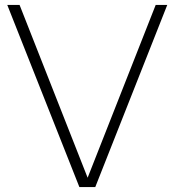

<svg xmlns="http://www.w3.org/2000/svg" viewBox="-20 -760 709 780"><path d="M302.5 0 9.5 -740H59.5L336 -38L612.5 -740H659.5L367 0Z"/></svg>

Font: Encode Sans SemiExpanded SemiExpanded ExtraLight
Style: Regular
Weight: 200
Width: 6
Designer: Multiple Designers
Foundry: Impallari Type
Version: Version 3.000; ttfautohint (v1.8.3) -l 8 -r 50 -G 200 -x 14 